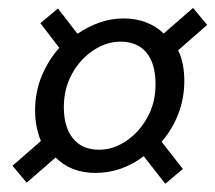

<svg xmlns="http://www.w3.org/2000/svg" viewBox="-20 -569 535 477"><path d="M46.2 -115.1 11.1 -157.2 81.6 -218.7Q74.9 -235.1 71 -254.1Q67.2 -273.1 67.2 -294.7Q67.2 -340.4 83.6 -380.1Q100.1 -419.8 127.3 -450.1L80.4 -511.4L124 -548L172.5 -485Q198.5 -502.9 227.4 -513Q256.2 -523.2 287 -523.2Q317.6 -523.2 342.9 -513.5Q368.2 -503.9 386.7 -485.7L459.6 -549.2L494.7 -507.2L422.5 -444Q430.5 -428 434.2 -408.8Q437.9 -389.7 437.9 -367.8Q437.9 -324.1 422.7 -285.3Q407.5 -246.5 381.5 -216.9L434.2 -149.2L390.6 -112.5L337 -181Q311.4 -161.1 280.7 -150.2Q250 -139.4 218 -139.4Q186.6 -139.4 161.6 -149.1Q136.7 -158.9 118.2 -177.7ZM225.9 -197Q260.9 -197 293.1 -218.5Q325.3 -239.9 345.8 -276.6Q366.4 -313.3 366.4 -359.6Q366.4 -410.9 343.9 -438.2Q321.4 -465.5 279.2 -465.5Q244.8 -465.5 212.3 -444.2Q179.8 -423 159.2 -386.1Q138.6 -349.2 138.6 -302.9Q138.6 -252.4 161.6 -224.7Q184.6 -197 225.9 -197Z"/></svg>

Font: Source Sans Variable
Style: Italic
Weight: 200
Italic angle: -11°
Designer: Paul D. Hunt
Foundry: Adobe Systems Incorporated
Version: Version 3.006;hotconv 1.0.111;makeotfexe 2.5.65597